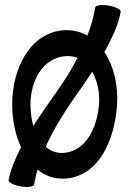

<svg xmlns="http://www.w3.org/2000/svg" viewBox="-20 -678 527 756"><path d="M355 -649C349 -611 338 -574 324 -538C297 -553 266 -561 231 -559C99 -549 28 -410 28 -267C28 -207 40 -147 63 -98C39 -52 21 -8 14 31C12 40 34 51 61 56C89 61 113 57 114 49C118 29 122 9 128 -10C158 15 195 28 238 25C368 16 431 -124 441 -264C446 -342 428 -418 391 -473C422 -529 447 -583 455 -631C457 -640 436 -651 408 -656C380 -661 357 -657 355 -649ZM100 -267C100 -361 150 -451 238 -457C255 -458 271 -456 285 -450C262 -405 235 -362 206 -321C175 -277 142 -230 111 -182C104 -208 100 -237 100 -267ZM263 -279C289 -316 317 -355 343 -396C363 -361 373 -316 370 -269C363 -175 318 -82 231 -76C203 -74 179 -83 160 -100C188 -163 224 -222 263 -279Z"/></svg>

Font: Nupuram Condensed Medium
Style: Regular
Weight: 500
Width: 3
Designer: Santhosh Thottingal (santhosh.thottingal@gmail.com)
Foundry: SMC
Version: Version 1.000